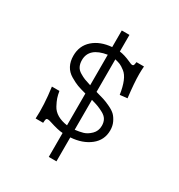

<svg xmlns="http://www.w3.org/2000/svg" viewBox="-181 -763 949 1017"><g transform="rotate(30 293.0 -254.5)"><path d="M418.9 -534.2H464.8Q462.9 -508.8 462.9 -487.3Q462.9 -433.6 473.6 -344.7L428.7 -339.8Q421.9 -385.7 409.2 -416.5Q396.5 -447.3 377.4 -461.9Q358.4 -476.6 346.7 -481.4Q335 -486.3 314.5 -491.2V-292Q346.7 -283.2 363.8 -277.8Q380.9 -272.5 406.7 -260.3Q432.6 -248 445.8 -234.9Q459 -221.7 469.2 -200.2Q479.5 -178.7 479.5 -151.4Q479.5 -91.8 433.1 -55.2Q386.7 -18.6 314.5 -13.7V132.8H267.6V-13.7Q240.2 -14.6 186.5 -32.2Q171.9 -37.1 165 -37.1Q156.2 -37.1 154.3 -31.7Q152.3 -26.4 151.4 -8.8H105.5Q110.4 -91.8 95.7 -198.2H141.6Q145.5 -174.8 150.9 -158.7Q156.2 -142.6 168.9 -118.7Q181.6 -94.7 206.5 -80.1Q231.4 -65.4 267.6 -60.5V-254.9Q233.4 -263.7 213.9 -271Q194.3 -278.3 167 -294.4Q139.6 -310.5 126 -336.4Q112.3 -362.3 112.3 -397.5Q112.3 -458 154.8 -495.6Q197.3 -533.2 267.6 -539.1V-640.6H314.5V-539.1Q344.7 -535.2 381.8 -518.6Q400.4 -509.8 405.3 -509.8Q412.1 -509.8 414.6 -514.2Q417 -518.6 418.9 -534.2ZM267.6 -305.7V-492.2Q163.1 -475.6 163.1 -399.4Q163.1 -377.9 170.9 -361.8Q178.7 -345.7 196.8 -335Q214.8 -324.2 228.5 -318.8Q242.2 -313.5 267.6 -305.7ZM314.5 -243.2V-60.5Q340.8 -63.5 363.3 -69.8Q385.7 -76.2 407.2 -97.2Q428.7 -118.2 428.7 -150.4Q428.7 -171.9 419.9 -187.5Q411.1 -203.1 391.1 -213.9Q371.1 -224.6 356.9 -230Q342.8 -235.4 314.5 -243.2Z"/></g></svg>

Font: Thabit
Style: Regular
Weight: 500
Designer: Regenerated by Nadim Shaikli
Foundry: MAK Alagha
Version: 0.01